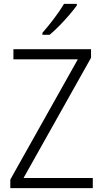

<svg xmlns="http://www.w3.org/2000/svg" viewBox="-20 -967 530 987"><path d="M457 0H33V-44L380 -662H49V-714H448V-670L101 -52H457ZM375 -939Q360 -918 336 -890Q312 -862 285 -834.5Q258 -807 235 -788H198V-798Q227 -831 258 -872Q289 -913 309 -947H375Z"/></svg>

Font: Noto Sans Kannada SemiCondensed Light
Style: Regular
Weight: 300
Width: 4
Designer: Jelle Bosma - Monotype Design Team
Foundry: Monotype Imaging Inc.
Version: Version 2.005; ttfautohint (v1.8.4.7-5d5b)